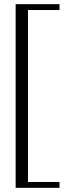

<svg xmlns="http://www.w3.org/2000/svg" viewBox="-20 -770 328 920"><path d="M55 130V-750H265V-722H114V102H265V130Z"/></svg>

Font: Roboto Serif 120pt Expanded Light
Style: Regular
Weight: 300
Width: 7
Designer: Greg Gazdowicz
Foundry: Commercial Type
Version: Version 1.008